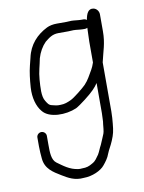

<svg xmlns="http://www.w3.org/2000/svg" viewBox="-81 -548 616 819"><g transform="rotate(-10 227.0 -138.5)"><path d="M404 -388V-461C404 -475 393.8 -487.7 381 -490C359.1 -494.2 349.6 -474.8 345 -447C341 -450.3 336.3 -452 331 -452H321C308.2 -452 291 -455 279 -455C273 -454.3 266 -454 258 -454H216C199.3 -454 183.7 -450.9 172 -445C127.2 -422.6 91.7 -385.8 80 -330L72 -298C64.9 -269.7 61.4 -239.1 59 -205C56.2 -160.5 67.4 -121.9 87 -99C115.2 -62.7 188.2 -64 234 -84C252.7 -93.3 303.2 -133 317 -148C325.7 -156.7 333 -165.7 339 -175V-45C339 -35.7 338.7 -27 338 -19C338 -11.7 337.3 -4.3 336 3L334 23C331.9 41.6 329.8 44 321.5 63.5L311 88C303.8 100.7 299.7 114.1 292 127C281 140.7 278 150.8 261 160C245.1 169.3 235.6 173 214 173C209.3 173.7 204.3 173.7 199 173C161.6 168.3 136 146.8 111 129C91.1 114.1 91 82.2 91 48V10C91 -0.8 81.5 -10 70.5 -10C59.5 -10 50 -0.8 50 10V48C50 67.1 51.6 84 53 101C56.6 147.3 91.2 166.9 122.5 186C147.7 201.4 175.7 218.5 216 214C251.5 214 291 196.6 307 176C317.4 163.5 329.4 147.8 335 131C343 111 349.8 103.1 360 79C371.1 52.6 374.1 38.9 377 7L379 -17C379.7 -25.7 380 -35 380 -45V-257C390.6 -304.6 404 -334.6 404 -388ZM321 -411H331C334.3 -411 337.7 -412 341 -414C341 -393.5 339 -376.7 339 -354V-264C333.9 -249.9 332.3 -245 326 -234C312.8 -212 304.4 -193.7 287.5 -176C276.9 -164.9 232.2 -128.3 217 -122C202.9 -115.5 189.5 -110 172 -110C157.5 -108.7 145.8 -112.3 135 -115C121.4 -117.7 116.8 -127.2 110 -138C95.9 -159.1 100 -200.4 102 -231C104.3 -264.8 113.3 -290.5 119 -321C126.2 -346.3 139.7 -369.7 156 -386C172.8 -399.1 187.7 -413 216 -413H258C266.7 -413 274.3 -413.3 281 -414C293 -414 309.3 -411 321 -411Z"/></g></svg>

Font: HoneyBee
Style: SeLit
Weight: 300
Foundry: Cannot Into Space Fonts
Version: Version 0.89